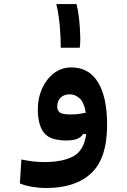

<svg xmlns="http://www.w3.org/2000/svg" viewBox="-20 -688 626 947"><path d="M208 239.3Q173.3 239.3 138.4 233.4Q103.5 227.5 78.1 216.8L85.4 98.6Q114.3 104.5 140.4 107.9Q166.5 111.3 199.2 111.3Q288.1 111.3 341.1 83.3Q394 55.2 405.3 -26.9H389.6Q381.3 -12.2 361.8 -3.7Q342.3 4.9 307.1 4.9Q225.6 4.9 196 -34.2Q166.5 -73.2 166.5 -149.9Q166.5 -204.1 187.5 -251Q208.5 -297.9 245.8 -326.7Q283.2 -355.5 332 -355.5Q418.5 -355.5 463.4 -282.2Q508.3 -209 508.3 -71.8Q508.3 92.3 430.4 165.8Q352.5 239.3 208 239.3ZM403.3 -131.8Q394 -185.5 371.6 -204.1Q349.1 -222.7 324.7 -222.7Q294.9 -222.7 278.6 -205.8Q262.2 -189 262.2 -163.1Q262.2 -143.6 274.4 -133.5Q286.6 -123.5 328.6 -123.5Q349.1 -123.5 366.7 -125.7Q384.3 -127.9 403.3 -131.8ZM279.8 -452.6Q279.8 -504.9 274.7 -561.8Q269.5 -618.7 257.8 -668H357.4Q365.7 -636.2 370.1 -595.2Q374.5 -554.2 375.5 -515.6Q376 -505.9 376 -497.1Q376 -471.2 373.5 -452.6Z"/></svg>

Font: CaskaydiaMono NF
Style: Bold
Weight: 700
Designer: Aaron Bell
Foundry: Saja Typeworks
Version: Version 2111.001; ttfautohint (v1.8.4);Nerd Fonts 3.1.1